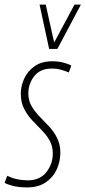

<svg xmlns="http://www.w3.org/2000/svg" viewBox="-34 -810 374 840"><path d="M-14 -10 -2 -41Q38 -21 87 -21Q141 -21 169 -57Q197 -93 197 -138Q197 -171 183 -195.5Q169 -220 148 -241Q127 -262 106.5 -284Q86 -306 71.5 -334Q57 -362 57 -400Q57 -434 72 -466.5Q87 -499 117.5 -520.5Q148 -542 196 -542Q219 -542 241.5 -536.5Q264 -531 278 -523L267 -493Q251 -500 232.5 -505Q214 -510 192 -510Q142 -510 116 -477Q90 -444 90 -401Q90 -370 104 -346Q118 -322 139 -300.5Q160 -279 181 -256.5Q202 -234 216 -206Q230 -178 230 -142Q230 -104 214.5 -69.5Q199 -35 166.5 -12.5Q134 10 83 10Q26 10 -14 -10ZM320 -790 217 -596H181L139 -790H166L203 -624L292 -790Z"/></svg>

Font: Georama Condensed ExtraLight
Style: Italic
Weight: 200
Width: 3
Italic angle: -9°
Designer: Jean-Baptiste Levee
Foundry: Production Type
Version: Version 1.000